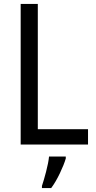

<svg xmlns="http://www.w3.org/2000/svg" viewBox="-20 -734 488 975"><path d="M427 0V-78H172V-714H85V0ZM229 61Q226 92 214 138Q202 184 193 210V221H240Q263 190 284 146Q305 102 314 71V61Z"/></svg>

Font: Noto Sans UI SemiCondensed
Style: Regular
Weight: 400
Width: 4
Designer: Monotype Design Team
Foundry: Monotype Imaging Inc.
Version: 1.001